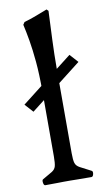

<svg xmlns="http://www.w3.org/2000/svg" viewBox="-91 -857 504 903"><g transform="rotate(-10 160.5 -405.5)"><path d="M19 -389 268 -583 304 -543 55 -349ZM79 -760 87 -772Q116 -780 143 -790.5Q170 -801 199 -812L207 -804Q204 -736 201 -667Q198 -598 198 -530V-125Q198 -93 202.5 -78.5Q207 -64 224 -55Q241 -46 276 -28Q283 -25 280.5 -12Q278 1 270 1Q222 1 203.5 0.5Q185 0 170 0H138Q125 0 108.5 0.5Q92 1 50 1Q43 1 41 -12Q39 -25 44 -28Q76 -46 90.5 -55Q105 -64 109 -78.5Q113 -93 113 -125V-435Q113 -519 107.5 -578.5Q102 -638 94.5 -681.5Q87 -725 79 -760Z"/></g></svg>

Font: Anvers
Style: Regular
Weight: 400
Designer: Ishtar van Looy
Version: Version 1.000